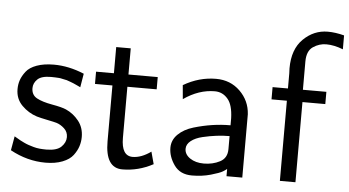

<svg xmlns="http://www.w3.org/2000/svg" viewBox="-51 -822 1673 921"><g transform="rotate(5 785.5 -361.0)"><path d="M27 -34 39 -102Q41 -101 52 -94.5Q63 -88 68.5 -85Q74 -82 86.5 -76Q99 -70 109.5 -66.5Q120 -63 134 -59Q148 -55 163.5 -53.5Q179 -52 196 -52Q246 -52 267.5 -73Q289 -94 289 -120Q289 -145 271 -161.5Q253 -178 233 -184Q223 -187 188.5 -194Q154 -201 137 -206Q96 -219 64.5 -250.5Q33 -282 33 -329Q33 -352 40 -372.5Q47 -393 63.5 -414.5Q80 -436 114.5 -448.5Q149 -461 197 -461Q269 -461 343 -430L332 -364Q331 -365 320.5 -369.5Q310 -374 308.5 -375Q307 -376 297.5 -380Q288 -384 284.5 -385Q281 -386 272 -389.5Q263 -393 258 -393.5Q253 -394 243.5 -396.5Q234 -399 226.5 -399.5Q219 -400 209 -400.5Q199 -401 188 -401Q142 -401 123 -382.5Q104 -364 104 -340Q104 -307 130.5 -292.5Q157 -278 205 -269.5Q253 -261 273 -252Q309 -236 334.5 -204Q360 -172 360 -127Q360 -104 353 -82Q346 -60 329.5 -38Q313 -16 278.5 -2.5Q244 11 197 11Q109 11 27 -34Z M401 -386V-445H487V-571H557V-445H698V-386H557V-140Q557 -53 611 -53Q653 -53 699 -86L715 -27Q644 11 567 11Q485 11 485 -117V-386Z M788 -113Q788 -150 816 -177.5Q844 -205 889.5 -218.5Q935 -232 978.5 -238.5Q1022 -245 1066 -245V-279Q1064 -343 1040 -371Q1015 -401 977 -401Q900 -401 827 -350L821 -417Q896 -461 978 -461Q1047 -461 1093.5 -415.5Q1140 -370 1144 -305V0H1068V-35Q1064 -31 1049.5 -22Q1035 -13 993 -1Q951 11 902 11Q845 11 816.5 -29.5Q788 -70 788 -113ZM861 -114Q861 -87 887.5 -69Q914 -51 954 -51Q997 -51 1031.5 -69Q1066 -87 1066 -130V-193Q1035 -193 1003 -189Q971 -185 937 -177Q903 -169 882 -152.5Q861 -136 861 -114Z M1251 -386V-445H1325V-518Q1325 -522 1324.5 -530Q1324 -538 1324 -542Q1324 -634 1374.5 -683.5Q1425 -733 1492 -733Q1529 -733 1571 -722V-655Q1528 -672 1490 -672Q1456 -672 1426.5 -652Q1397 -632 1397 -581V-445H1510V-386H1400V0H1325V-386Z"/></g></svg>

Font: CMU Sans Serif
Style: Medium
Weight: 500
Version: Version 0.7.0